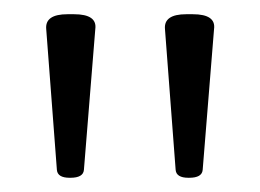

<svg xmlns="http://www.w3.org/2000/svg" viewBox="-20 -722 366 270"><path d="M78 -472Q61 -472 60 -483L45 -681Q43 -702 75 -702H84Q117 -702 114 -681L98 -483Q97 -472 79 -472ZM245 -472Q228 -472 227 -483L212 -681Q210 -702 242 -702H251Q284 -702 281 -681L265 -483Q264 -472 246 -472Z"/></svg>

Font: Asap Condensed Light
Style: Regular
Weight: 300
Width: 3
Designer: Pablo Cosgaya
Foundry: Omnibus-Type
Version: Version 3.001; ttfautohint (v1.8.4.7-5d5b)